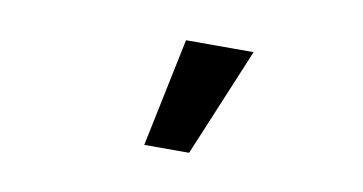

<svg xmlns="http://www.w3.org/2000/svg" viewBox="-35 -1050 608 322"><g transform="rotate(10 269.0 -889.5)"><path d="M222.2 -797.5H298.6L375.8 -982.5H260.7Z"/></g></svg>

Font: Tap Sans
Style: Regular
Weight: 400
Designer: Tap Payments
Foundry: Tap Payments
Version: Version 1.001;Glyphs 3.1.2 (3151)